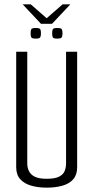

<svg xmlns="http://www.w3.org/2000/svg" viewBox="-20 -858 429 883"><path d="M84.3 -838H121.4L194.6 -774.1L267.8 -838H303.4L219.2 -748.4H168.5ZM194.4 5Q155.9 5 124.1 -4Q92.3 -13 73.4 -33.5Q54.5 -54 54.5 -89V-620H105.4V-106.2Q105.4 -87.9 112.8 -71.8Q120.2 -55.6 139.3 -45.7Q158.4 -35.8 194.4 -35.8Q232.9 -35.8 252 -45.7Q271.2 -55.6 277.5 -71.9Q283.8 -88.2 283.8 -106.2V-620H334.8V-89Q334.8 -54 316.8 -33.5Q298.8 -13 267 -4Q235.2 5 194.4 5ZM242.5 -680.4Q225.8 -680.4 222.8 -686.5Q219.9 -692.6 219.9 -704.5Q219.9 -717.8 222.8 -723.5Q225.8 -729.3 242.5 -729.3Q261.3 -729.3 264.3 -723.5Q267.4 -717.8 267.4 -704.5Q267.4 -692.6 264.2 -686.5Q261.1 -680.4 242.5 -680.4ZM144.2 -680.4Q126.7 -680.4 123.8 -686.5Q120.8 -692.6 120.8 -704.5Q120.8 -717.8 123.8 -723.5Q126.7 -729.3 144.2 -729.3Q162.2 -729.3 165.3 -723.5Q168.3 -717.8 168.3 -704.5Q168.3 -692.6 165.2 -686.5Q162 -680.4 144.2 -680.4Z"/></svg>

Font: Smooch Sans Thin
Style: Regular
Weight: 100
Designer: Robert E. Leuschke
Foundry: Robert E. Leuschke
Version: Version 1.010